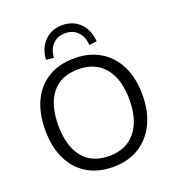

<svg xmlns="http://www.w3.org/2000/svg" viewBox="-164 -1064 1100 1202"><g transform="rotate(-20 386.0 -463.0)"><path d="M62 0ZM386 9Q284 9 211.5 -35.5Q139 -80 100.5 -161Q62 -242 62 -353Q62 -464 100.5 -545Q139 -626 211.5 -670Q284 -714 386 -714Q485 -714 558 -670Q631 -626 670.5 -545.5Q710 -465 710 -354Q710 -243 670 -161.5Q630 -80 557.5 -35.5Q485 9 386 9ZM386 -64Q498 -64 560.5 -140Q623 -216 623 -353Q623 -490 561 -565.5Q499 -641 386 -641Q269 -641 209 -565.5Q149 -490 149 -353Q149 -217 209 -140.5Q269 -64 386 -64ZM268 -760 217 -766Q223 -845 269.5 -890Q316 -935 386 -935Q456 -935 502.5 -890Q549 -845 555 -766L504 -760Q500 -817 468.5 -849Q437 -881 386 -881Q335 -881 303.5 -849Q272 -817 268 -760Z"/></g></svg>

Font: Winston
Style: Regular
Weight: 400
Designer: Original fonts by Vernon Adams / Changes by Cristiano Sobral
Foundry: Original fonts by Vernon Adams / Changes by Cristiano Sobral
Version: Version 2.503;July 17, 2020;FontCreator 13.0.0.2655 64-bit